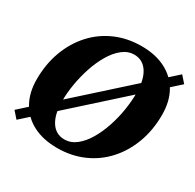

<svg xmlns="http://www.w3.org/2000/svg" viewBox="-157 -876 1078 1062"><g transform="rotate(30 382.5 -345.0)"><path d="M332 16Q243 16 178.5 -17Q114 -50 79.5 -111.5Q45 -173 45 -257Q45 -355 75.5 -437Q106 -519 161 -579.5Q216 -640 291.5 -673Q367 -706 457 -706Q546 -706 610.5 -673Q675 -640 709.5 -579Q744 -518 744 -433Q744 -335 713.5 -253Q683 -171 628 -110.5Q573 -50 497.5 -17Q422 16 332 16ZM343 -45Q384 -45 418.5 -72.5Q453 -100 479.5 -145Q506 -190 524.5 -245.5Q543 -301 552 -358.5Q561 -416 561 -466Q561 -551 530.5 -598Q500 -645 445 -645Q405 -645 370.5 -617.5Q336 -590 309.5 -545Q283 -500 264.5 -444.5Q246 -389 236.5 -332Q227 -275 227 -224Q227 -139 257.5 -92Q288 -45 343 -45ZM23 -49 728 -683 765 -641 60 -7Z"/></g></svg>

Font: Platypi Light
Style: Bold Italic
Weight: 700
Italic angle: -13°
Version: Version 1.200